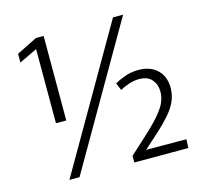

<svg xmlns="http://www.w3.org/2000/svg" viewBox="-102 -807 960 917"><g transform="rotate(-15 378.5 -348.0)"><path d="M139 -644H138L50 -602V-645L152 -696H190V-278H139ZM583 -696 181 0H131L533 -696ZM452 -33Q519 -93 565 -137Q611 -181 635.5 -218Q660 -255 660 -296Q660 -330 639.5 -354.5Q619 -379 576 -379Q551 -379 526 -370.5Q501 -362 481 -351L466 -387Q487 -400 518 -411Q549 -422 585 -422Q627 -422 655.5 -405.5Q684 -389 698 -362Q712 -335 712 -301Q712 -264 697.5 -232.5Q683 -201 656 -170.5Q629 -140 592.5 -107Q556 -74 511 -34L503 -44L721 -43L719 0H452Z"/></g></svg>

Font: Murecho Thin Light
Style: Regular
Weight: 300
Version: Version 1.010